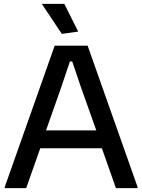

<svg xmlns="http://www.w3.org/2000/svg" viewBox="-20 -977 739 997"><path d="M301 -801 197 -957H314L386 -813ZM480 -300 400 -525 355 -658H343L298 -524L219 -300ZM5 -7 264 -740H435L694 -7V0H582L509 -207H189L116 0H5Z"/></svg>

Font: EncodeSans
Style: Medium
Weight: 500
Designer: Pablo Impallari, Andres Torresi
Foundry: Pablo Impallari, Andres Torresi
Version: Version 1.000; ttfautohint (v1.4.1)